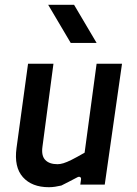

<svg xmlns="http://www.w3.org/2000/svg" viewBox="-20 -770 573 801"><path d="M184 11Q113 11 75.5 -31Q38 -73 49 -153L97 -504H203L157 -157Q152 -120 169 -102.5Q186 -85 220 -85Q231 -85 244.5 -89Q258 -93 279 -103.5Q300 -114 333 -133L383 -504H489L417 0H315L318 -21Q319 -29 314 -31.5Q309 -34 302 -30Q283 -20 266.5 -11.5Q250 -3 236 4Q223 7 210 9Q197 11 184 11ZM275 -591 181 -750H289L383 -591Z"/></svg>

Font: Finlandica Medium
Style: Italic
Weight: 500
Italic angle: -8°
Designer: Niklas Ekholm, Juho Hiilivirta, Jaakko Suomalainen
Foundry: Helsinki Type Studio
Version: Version 1.063